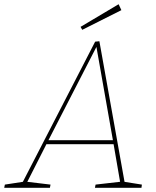

<svg xmlns="http://www.w3.org/2000/svg" viewBox="-55 -888 737 908"><path d="M535 -22 528 -29 616 -15 614 0H394L397 -15L519 -29L514 -22L481 -213L488 -206H158L168 -213L71 -22L67 -29L184 -15L181 0H-35L-32 -15L59 -29L50 -22L395 -691L415 -693ZM171 -219 167 -225H485L480 -219L400 -672H404ZM334 -747 326 -761 506 -868 519 -840Z"/></svg>

Font: Bitter Thin Thin
Style: Italic
Weight: 250
Italic angle: -9°
Version: Version 2.002